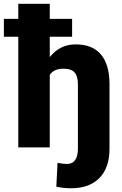

<svg xmlns="http://www.w3.org/2000/svg" viewBox="-53 -770 637 1003"><path d="M323.7 -578.1H207V-471.7Q259.8 -538.1 341.8 -538.1Q429.2 -538.1 473.6 -486.3Q518.1 -434.6 519 -333.5V7.3Q519 106 466.6 159.7Q414.1 213.4 319.3 213.4Q276.9 213.4 241.2 205.1L247.6 80.6Q272.9 86.4 296.9 86.4Q354 86.4 354 5.9V-329.1Q354 -371.6 336.9 -391.4Q319.8 -411.1 278.8 -411.1Q228 -411.1 207 -378.9V0H42.5V-578.1H-32.7V-671.4H42.5V-750H207V-671.4H323.7Z"/></svg>

Font: Roboto Black
Style: Regular
Weight: 900
Designer: Google
Version: Version 2.134; 2016